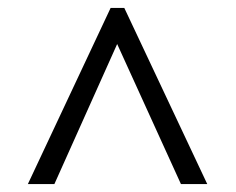

<svg xmlns="http://www.w3.org/2000/svg" viewBox="-20 -734 599 488"><path d="M506.8 -266.1H439.9L277.8 -622.1L118.2 -266.1H50.8L261.2 -713.9H295.9Z"/></svg>

Font: Noto Serif Bengali
Style: Regular
Weight: 400
Designer: Indian Type Foundry
Foundry: Monotype Imaging Inc.
Version: Version 1.01 uh